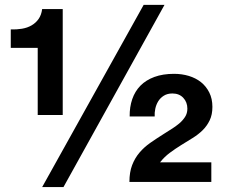

<svg xmlns="http://www.w3.org/2000/svg" viewBox="-20 -742 929 783"><path d="M650.9 -722.2 238.8 21H151.9L565.9 -722.2ZM133.8 -272.9V-546.9H23.9V-622.1Q47.4 -621.1 69.3 -624.8Q91.3 -628.4 108.6 -638.4Q126 -648.4 137.5 -664.8Q148.9 -681.2 151.9 -705.1H235.8V-272.9ZM508.8 -267.1Q508.3 -305.7 519.3 -337.6Q530.3 -369.6 552.7 -392.6Q575.2 -415.5 609.6 -428.2Q644 -440.9 689.9 -440.9Q721.7 -440.9 750 -432.4Q778.3 -423.8 799.6 -407Q820.8 -390.1 833.5 -364.7Q846.2 -339.4 846.2 -306.2Q846.2 -274.4 835.2 -251.5Q824.2 -228.5 806.4 -210.9Q788.6 -193.4 765.6 -179.2Q742.7 -165 719 -150.4Q695.3 -135.7 672.9 -119.1Q650.4 -102.5 632.8 -80.1H841.8V0H507.8Q507.8 -39.6 518.8 -68.4Q529.8 -97.2 548.8 -119.6Q567.9 -142.1 593.5 -159.9Q619.1 -177.7 647.9 -195.8Q662.6 -205.6 679.4 -215.8Q696.3 -226.1 710.7 -238.3Q725.1 -250.5 734.6 -265.1Q744.1 -279.8 744.1 -298.8Q744.1 -325.2 727.5 -343Q710.9 -360.8 683.1 -360.8Q662.6 -360.8 648.2 -351.8Q633.8 -342.8 625.2 -328.9Q616.7 -314.9 613.3 -298.6Q609.9 -282.2 610.8 -267.1Z"/></svg>

Font: XB Khoramshahr
Style: Bold
Weight: 700
Designer: Behnam
Foundry: Irmug
Version: Version 8.005 2009